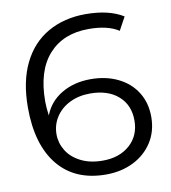

<svg xmlns="http://www.w3.org/2000/svg" viewBox="-87 -861 841 943"><g transform="rotate(-10 333.5 -389.5)"><path d="M633.3 -233.3Q633.3 -161.1 598.3 -106.7Q563.3 -52.2 502.8 -22.2Q442.2 7.8 366.7 7.8Q212.2 7.8 128.3 -94.4Q44.4 -196.7 44.4 -382.2Q44.4 -512.2 88.9 -602.8Q133.3 -693.3 214.4 -739.4Q295.6 -785.6 402.2 -785.6Q518.9 -785.6 590 -741.1L554.4 -675.6Q500 -711.1 404.4 -711.1Q277.8 -711.1 205.6 -630.6Q133.3 -550 133.3 -396.7Q133.3 -367.8 138.9 -326.7Q164.4 -393.3 226.7 -430Q288.9 -466.7 371.1 -466.7Q447.8 -466.7 507.2 -437.8Q566.7 -408.9 600 -356.1Q633.3 -303.3 633.3 -233.3ZM548.9 -230Q548.9 -306.7 497.2 -352.2Q445.6 -397.8 356.7 -397.8Q300 -397.8 255 -375.6Q210 -353.3 185 -314.4Q160 -275.6 160 -228.9Q160 -185.6 183.3 -147.2Q206.7 -108.9 252.8 -85.6Q298.9 -62.2 362.2 -62.2Q445.6 -62.2 497.2 -108.3Q548.9 -154.4 548.9 -230Z"/></g></svg>

Font: Paperlogy 4 Regular
Style: Regular
Weight: 400
Designer: redesigned by Lee Juim, glyphs from Gmarket Sans & Montserrat
Foundry: PT&
Version: Version 1.001